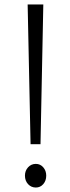

<svg xmlns="http://www.w3.org/2000/svg" viewBox="-20 -841 318 868"><path d="M163.1 -189H118.2L105 -820.8H175.8ZM92.8 -46.9Q92.8 -69.3 106.9 -84.7Q121.1 -100.1 142.1 -100.1Q162.1 -100.1 175.5 -84.7Q189 -69.3 189 -46.9Q189 -23.9 175.5 -8.5Q162.1 6.8 142.1 6.8Q121.1 6.8 106.9 -8.5Q92.8 -23.9 92.8 -46.9Z"/></svg>

Font: Junction Light
Style: Regular
Weight: 300
Designer: Caroline Hadilaksono
Foundry: Caroline Hadilaksono
Version: Version 1.002